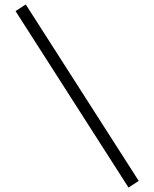

<svg xmlns="http://www.w3.org/2000/svg" viewBox="-20 -799 694 865"><path d="M559 46 50 -749 96 -779 605 16Z"/></svg>

Font: Zen Old Mincho Black
Style: Regular
Weight: 900
Designer: Yoshimichi Ohira
Foundry: Positype
Version: Version 1.001